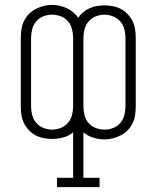

<svg xmlns="http://www.w3.org/2000/svg" viewBox="-20 -560 640 785"><path d="M213 205V167H279V-19Q261 -4 238.5 2Q216 8 193 8Q175 8 157.5 4.5Q140 1 125 -7Q110 -15 97.5 -28.5Q85 -42 77.5 -57.5Q70 -73 67.5 -90.5Q65 -108 65 -126V-404Q65 -422 67.5 -439.5Q70 -457 77.5 -473Q85 -489 97.5 -502Q110 -515 125.5 -523Q141 -531 158 -535.5Q175 -540 193 -540Q209 -540 224 -536.5Q239 -533 253 -526.5Q267 -520 279 -510Q291 -500 300 -487Q308 -500 320 -510Q332 -520 346.5 -526.5Q361 -533 376.5 -535.5Q392 -538 407 -538Q425 -538 442.5 -534.5Q460 -531 475 -523Q490 -515 502.5 -501.5Q515 -488 522.5 -472.5Q530 -457 532.5 -439.5Q535 -422 535 -404V-126Q535 -108 532.5 -90.5Q530 -73 522.5 -57Q515 -41 502.5 -28Q490 -15 474.5 -7Q459 1 442 5.5Q425 10 407 10Q384 10 361.5 3Q339 -4 321 -19V167H387V205ZM193 -30Q211 -30 228.5 -37Q246 -44 258 -58Q270 -72 274.5 -90Q279 -108 279 -126V-404Q279 -422 274.5 -440.5Q270 -459 258 -473Q246 -487 228 -493.5Q210 -500 192 -500Q174 -500 156.5 -493Q139 -486 127.5 -472Q116 -458 111.5 -440Q107 -422 107 -404V-126Q107 -108 111.5 -90Q116 -72 128 -58Q140 -44 157.5 -37Q175 -30 193 -30ZM408 -30Q426 -30 443.5 -37Q461 -44 472.5 -58Q484 -72 488.5 -90Q493 -108 493 -126V-404Q493 -422 488.5 -440Q484 -458 472 -472Q460 -486 442.5 -493Q425 -500 407 -500Q389 -500 371.5 -493Q354 -486 342 -472Q330 -458 325.5 -440Q321 -422 321 -404V-126Q321 -108 325.5 -89.5Q330 -71 342 -57Q354 -43 372 -36.5Q390 -30 408 -30Z"/></svg>

Font: Iosevka Curly Slab XLtEx
Style: Regular
Weight: 200
Width: 7
Monospace: yes
Designer: Belleve Invis
Foundry: Belleve Invis
Version: Version 11.1.0; ttfautohint (v1.8.3)